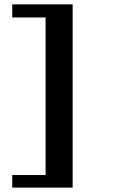

<svg xmlns="http://www.w3.org/2000/svg" viewBox="-20 -728 629 880"><path d="M36.1 131.8V74.2H189V-647.9H36.1V-708H313V131.8Z"/></svg>

Font: Charis SIL Viet
Style: Bold
Weight: 700
Foundry: SIL International
Version: Version 5.000